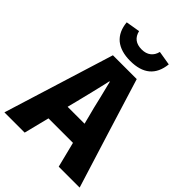

<svg xmlns="http://www.w3.org/2000/svg" viewBox="-280 -1095 1220 1220"><g transform="rotate(45 330.0 -485.0)"><path d="M-8 0 223 -744H437L552 -372L668 0H480L437 -171H217L174 0ZM251 -309H403L387 -372Q376 -411 356 -498Q337 -575 328 -611H324Q321 -599 316 -574Q303 -518 296 -490Q293 -477 287 -453Q274 -398 267 -372ZM326 -796Q241 -796 192 -836Q144 -877 137 -954L232 -970Q249 -899 326 -899Q363 -899 387 -917.5Q411 -936 419 -970L515 -954Q498 -796 326 -796Z"/></g></svg>

Font: GenSekiGothic TW H
Style: Regular
Weight: 900
Version: Version 1.501;PS 1;hotconv 16.6.51;makeotf.lib2.5.65220